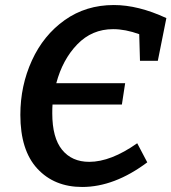

<svg xmlns="http://www.w3.org/2000/svg" viewBox="-20 -733 682 764"><path d="M204 -402H478L465 -317H189Q188 -305 188 -282Q188 -185 227 -137Q266 -89 335 -89Q421 -89 526 -163L566 -87Q435 11 307 11Q196 11 128.5 -62Q61 -135 61 -276Q61 -392 107 -492.5Q153 -593 237.5 -653Q322 -713 433 -713Q530 -713 642 -661L608 -491H537L534 -597Q479 -617 430 -617Q346 -617 287.5 -556.5Q229 -496 204 -402Z"/></svg>

Font: Bitter Pro SemiBold
Style: Italic
Weight: 600
Italic angle: -9°
Designer: Sol Matas, and Bitter project Authors
Foundry: Sol Matas
Version: Version 1.010